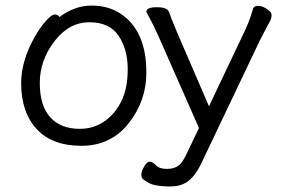

<svg xmlns="http://www.w3.org/2000/svg" viewBox="-20 -506 1017 690"><path d="M506 -464Q506 -480 543.5 -480Q581 -480 587 -464Q595 -441 615 -393L731 -124L854 -383Q874 -422 890 -476Q893 -485 907.5 -485Q922 -485 939 -474Q956 -463 956 -452Q956 -441 950.5 -430.5Q945 -420 934 -399.5Q923 -379 914 -361L703 82Q683 124 657.5 144Q632 164 593 164H583Q564 164 540 160Q516 156 493 137Q488 132 488 121Q488 110 498 92.5Q508 75 518 75Q528 75 540.5 88Q553 101 579.5 101Q606 101 621.5 89Q637 77 651 46L695 -46L549 -377Q527 -425 516.5 -443.5Q506 -462 506 -464ZM194 -445Q249 -486 309 -486Q369 -486 413 -457Q506 -396 506 -245Q506 -143 442 -62.5Q378 18 272.5 18Q167 18 111.5 -42.5Q56 -103 56 -207Q56 -287 105 -374Q126 -410 146 -432Q166 -454 176.5 -454Q187 -454 194 -445ZM267 -43Q316 -43 354.5 -69.5Q393 -96 416 -142Q439 -188 439 -258Q439 -328 406.5 -377Q374 -426 301 -426Q228 -426 175.5 -357.5Q123 -289 123 -207.5Q123 -126 160.5 -84.5Q198 -43 267 -43Z"/></svg>

Font: QiushuiShotai
Style: Regular
Weight: 600
Designer: Fontworks Inc.
Foundry: Fontworks Inc.
Version: Version 1.250